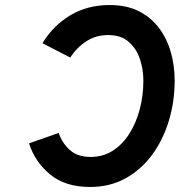

<svg xmlns="http://www.w3.org/2000/svg" viewBox="-20 -732 715 764"><path d="M338.5 12Q239.5 12 179.2 -38Q119 -88 95.5 -161.5L213.5 -203Q227.5 -162.5 258 -135Q288.5 -107.5 340.5 -107.5Q389.5 -107.5 428.2 -132Q467 -156.5 494.2 -199.2Q521.5 -242 536 -296.8Q550.5 -351.5 550.5 -411.5Q550.5 -455.5 536.8 -497Q523 -538.5 492.2 -565.5Q461.5 -592.5 410.5 -592.5Q362 -592.5 324 -568Q286 -543.5 259.5 -503L149 -560Q190.5 -629 258.8 -670.5Q327 -712 416.5 -712Q484 -712 532.8 -687.2Q581.5 -662.5 613 -620.2Q644.5 -578 659.8 -524Q675 -470 675 -411.5Q675 -328 652 -251.8Q629 -175.5 585.2 -116Q541.5 -56.5 479.2 -22.2Q417 12 338.5 12Z"/></svg>

Font: Overpass
Style: Bold Italic
Weight: 700
Italic angle: -10°
Designer: Delve Withrington, Dave Bailey, Thomas Jockin
Foundry: Delve Fonts LLC
Version: Version 4.000; ttfautohint (v1.8.3)